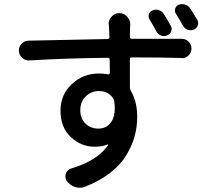

<svg xmlns="http://www.w3.org/2000/svg" viewBox="-20 -844 1040 919"><path d="M923.8 -750Q928.7 -742.2 928.7 -733.4Q928.7 -728.5 926.8 -722.7Q921.9 -708 907.2 -702.1Q892.6 -696.3 877.9 -701.7Q863.3 -707 855.5 -721.7Q839.8 -751 822.3 -777.3Q814.5 -789.1 818.4 -802.2Q822.3 -815.4 835 -821.3Q843.8 -824.2 852.5 -824.2Q858.4 -824.2 865.2 -822.3Q880.9 -817.4 889.6 -804.7Q909.2 -775.4 923.8 -750ZM796.9 -721.7Q804.7 -709 799.8 -694.8Q794.9 -680.7 780.3 -674.8Q765.6 -668 751 -673.8Q736.3 -679.7 728.5 -693.4Q712.9 -723.6 696.3 -750Q688.5 -761.7 692.4 -775.4Q696.3 -789.1 710 -793.9Q717.8 -797.9 726.6 -797.9Q733.4 -797.9 739.3 -795.9Q754.9 -791 763.7 -777.3Q781.2 -750 796.9 -721.7ZM364.3 -316.4Q364.3 -276.4 389.2 -252.4Q414.1 -228.5 451.2 -228.5Q491.2 -228.5 512.7 -260.7Q529.3 -284.2 529.3 -325.2Q529.3 -339.8 527.3 -355.5Q526.4 -366.2 521.5 -373Q499 -408.2 453.1 -408.2Q417 -408.2 390.6 -382.8Q364.3 -357.4 364.3 -316.4ZM501 -724.6Q500 -727.5 500 -729.5Q500 -749 513.7 -763.7Q528.3 -781.2 550.8 -781.2Q574.2 -781.2 588.9 -763.7Q603.5 -748 603.5 -727.5L602.5 -709Q601.6 -696.3 601.6 -668Q601.6 -658.2 611.3 -658.2H849.6Q869.1 -658.2 882.8 -644.5Q896.5 -630.9 896.5 -611.3Q896.5 -591.8 881.8 -578.1Q869.1 -565.4 850.6 -565.4Q849.6 -565.4 848.6 -566.4Q757.8 -569.3 610.4 -569.3Q600.6 -569.3 601.6 -559.6Q601.6 -509.8 601.6 -425.8Q601.6 -417 607.4 -407.2Q636.7 -356.4 636.7 -284.2Q636.7 -235.4 624 -190.4Q611.3 -145.5 584 -100.1Q556.6 -54.7 505.9 -15.6Q455.1 23.4 386.7 49.8Q374 54.7 361.3 54.7Q350.6 54.7 338.9 50.8Q315.4 43 299.8 22.5Q293 11.7 293 1Q293 -5.9 294.9 -13.7Q302.7 -32.2 322.3 -38.1Q444.3 -74.2 497.1 -148.4Q499 -149.4 497.6 -151.4Q496.1 -153.3 494.1 -152.3Q466.8 -141.6 433.6 -141.6Q368.2 -141.6 318.8 -188Q269.5 -234.4 269.5 -314.5Q269.5 -390.6 323.7 -441.4Q377.9 -492.2 454.1 -492.2Q476.6 -492.2 496.1 -488.3Q500 -487.3 502.9 -489.7Q505.9 -492.2 505.9 -496.1L504.9 -558.6Q504.9 -568.4 495.1 -567.4Q296.9 -565.4 120.1 -554.7Q119.1 -554.7 117.2 -554.7Q99.6 -554.7 85.9 -567.4Q70.3 -581.1 70.3 -602.5Q70.3 -621.1 84 -634.8Q97.7 -649.4 117.2 -649.4Q174.8 -650.4 307.1 -653.3Q439.5 -656.2 494.1 -657.2Q503.9 -657.2 503.9 -667Q502 -706.1 502 -708Q501 -716.8 501 -724.6Z"/></svg>

Font: Gen Jyuu GothicX Medium
Style: Regular
Weight: 500
Designer: Ryoko NISHIZUKA (kana &amp; ideographs); Paul D. Hunt (Latin, Greek &amp; Cyrillic); Wenlong ZHANG (bopomofo); Sandoll C
Version: Version 1.058.20140828